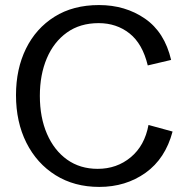

<svg xmlns="http://www.w3.org/2000/svg" viewBox="-20 -735 743 767"><path d="M376.5 11.7Q276.9 11.7 201.9 -35.2Q127 -82 85.4 -164.8Q43.9 -247.6 43.9 -355Q43.9 -459.5 83.7 -540.5Q123.5 -621.6 197.8 -668.2Q272 -714.8 375.5 -714.8Q480.5 -714.8 559.1 -660.6Q637.7 -606.4 663.6 -495.6L570.3 -473.6Q549.3 -560.5 497.3 -601.6Q445.3 -642.6 374 -642.6Q299.8 -642.6 247.3 -605Q194.8 -567.4 167 -502Q139.2 -436.5 139.2 -352.1Q139.2 -266.1 167.7 -200.2Q196.3 -134.3 248 -97.4Q299.8 -60.5 370.1 -60.5Q446.8 -60.5 502.4 -106.9Q558.1 -153.3 573.2 -235.8L669.4 -209.5Q640.6 -101.1 561.5 -44.7Q482.4 11.7 376.5 11.7Z"/></svg>

Font: Schibsted Grotesk
Style: Regular
Weight: 400
Designer: Bakken & Baeck AS, Henrik Kongsvoll
Foundry: Schibsted ASA
Version: Version 1.100; ttfautohint (v1.8.4.7-5d5b);gftools[0.9.25]